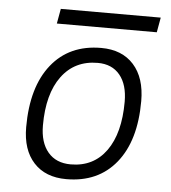

<svg xmlns="http://www.w3.org/2000/svg" viewBox="-50 -715 686 771"><g transform="rotate(5 293.0 -329.5)"><path d="M245.1 9.8Q161.1 9.8 114 -41.5Q66.9 -92.8 66.9 -184.1Q66.9 -346.2 139.2 -436.8Q211.4 -527.3 339.8 -527.3Q423.8 -527.3 470.9 -474.9Q518.1 -422.4 518.1 -328.6Q518.1 -168.9 445.8 -79.6Q373.5 9.8 245.1 9.8ZM257.8 -50.8Q349.6 -50.8 400.9 -122.1Q452.1 -193.4 452.1 -320.3Q452.1 -389.2 420.4 -427.7Q388.7 -466.3 331.1 -466.3Q238.3 -466.3 185.8 -395.3Q133.3 -324.2 133.3 -197.3Q133.3 -128.4 166 -89.6Q198.7 -50.8 257.8 -50.8ZM153.3 -609.4 164.1 -669.4H566.9L556.2 -609.4Z"/></g></svg>

Font: Cascadia Code PL Light
Style: Italic
Weight: 300
Italic angle: -10°
Monospace: yes
Designer: Aaron Bell
Foundry: Saja Typeworks
Version: Version 2404.023; ttfautohint (v1.8.4)